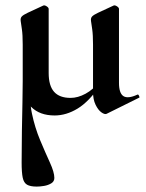

<svg xmlns="http://www.w3.org/2000/svg" viewBox="-20 -415 541 710"><path d="M182 12Q127 12 95.5 -19.5Q64 -51 64 -115V-250Q64 -286 61 -306.5Q58 -327 56.5 -337.5Q55 -348 60.5 -354Q66 -360 83 -368L139 -394Q144 -397 152 -392Q160 -387 160 -382V-145Q160 -98 180 -75.5Q200 -53 241 -53Q268 -53 296.5 -68.5Q325 -84 345 -111L350 -99Q309 -39 267 -13.5Q225 12 182 12ZM116 275Q92 275 80 268Q68 261 64 242Q60 223 60 186Q60 127 61 69.5Q62 12 63 -36Q64 -84 64 -115L97 -103Q87 -48 98 4.5Q109 57 128.5 103.5Q148 150 164.5 186Q181 222 181 243Q181 256 169.5 263Q158 270 143 272.5Q128 275 116 275ZM374 6Q367 9 355 0.5Q343 -8 333.5 -27.5Q324 -47 324 -75V-250Q324 -286 321 -306.5Q318 -327 316.5 -337.5Q315 -348 320.5 -354Q326 -360 343 -368L399 -394Q404 -397 412 -392Q420 -387 420 -382V-109Q420 -70 436.5 -59.5Q453 -49 488 -65Q491 -67 494 -61Q497 -55 495 -54Z"/></svg>

Font: Cormorant Infant Light
Style: Regular
Weight: 300
Designer: Christian Thalmann (Catharsis Fonts)
Foundry: Catharsis Fonts
Version: Version 4.001